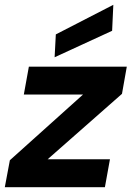

<svg xmlns="http://www.w3.org/2000/svg" viewBox="-32 -778 547 798"><path d="M-12 0 9 -112 313 -385H67L88 -501H495L475 -388L166 -116H425L404 0ZM195 -540 200 -635 439 -758 434 -650Z"/></svg>

Font: DM Sans 18pt ExtraBold
Style: Italic
Weight: 800
Italic angle: -10°
Designer: Colophon Foundry, Jonny Pinhorn
Foundry: Colophon Foundry
Version: Version 4.004;gftools[0.9.30]